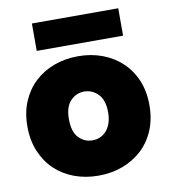

<svg xmlns="http://www.w3.org/2000/svg" viewBox="-85 -832 806 911"><g transform="rotate(-10 318.0 -376.0)"><path d="M612 -281Q612 -214 589.5 -160.5Q567 -107 527 -70Q487 -33 433.5 -13Q380 7 317 7Q254 7 200.5 -13Q147 -33 108 -70Q69 -107 46.5 -160.5Q24 -214 24 -281Q24 -348 46.5 -401Q69 -454 108.5 -491Q148 -528 201.5 -548Q255 -568 318 -568Q381 -568 434.5 -548Q488 -528 527.5 -491Q567 -454 589.5 -401Q612 -348 612 -281ZM224 -281Q224 -220 251.5 -191.5Q279 -163 317 -163Q336 -163 353 -170Q370 -177 383.5 -191.5Q397 -206 405 -228.5Q413 -251 413 -281Q413 -341 384.5 -369.5Q356 -398 318 -398Q280 -398 252 -369.5Q224 -341 224 -281ZM130 -759H546V-627H130Z"/></g></svg>

Font: SVN-Poppins ExtraBold
Style: Regular
Weight: 800
Designer: Ninad Kale (Devanagari), Jonny Pinhorn (Latin)
Foundry: Indian Type Foundry
Version: Version 3.002 2017; ttfautohint (v1.8.3)